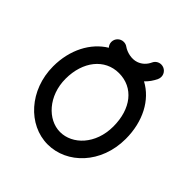

<svg xmlns="http://www.w3.org/2000/svg" viewBox="-200 -903 1068 1068"><g transform="rotate(45 334.5 -369.0)"><path d="M334.5 -85.4C237.3 -85.4 146.5 -182.6 146.5 -316.9C146.5 -452.6 223.1 -549.3 334.5 -549.3C449.2 -549.3 522.5 -455.6 522.5 -316.9C522.5 -176.8 431.2 -85.4 334.5 -85.4ZM334.5 12.2C485.8 12.2 620.1 -123 620.1 -316.9C620.1 -453.6 561 -564 465.3 -615.2C484.4 -632.8 500 -654.8 511.7 -680.2C514.6 -686.5 516.1 -693.4 516.1 -700.7C516.1 -727.5 494.1 -749.5 467.3 -749.5C447.8 -749.5 430.7 -738.3 422.9 -721.2C410.2 -693.8 390.1 -674.3 362.3 -664.6C328.6 -652.8 285.6 -663.1 258.8 -682.1C250.5 -688 241.2 -690.9 230.5 -690.9C203.6 -690.9 181.6 -668.9 181.6 -642.1C181.6 -628.9 187 -617.2 194.8 -608.9C105.5 -554.7 48.8 -446.8 48.8 -316.9C48.8 -130.9 180.7 12.2 334.5 12.2Z"/></g></svg>

Font: Velvelyne Book
Style: Bold
Weight: 700
Designer: Manon Van der Borght et Mariel Nils
Foundry: Velvetyne
Version: Version 1.070;Glyphs 3.3.1 (3343)